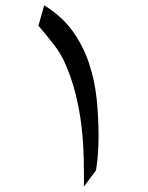

<svg xmlns="http://www.w3.org/2000/svg" viewBox="-20 -680 552 717"><path d="M145 -660.2Q210.9 -619.6 251 -564Q291 -508.3 312.5 -443.6Q334 -378.9 341.1 -309.1Q348.1 -239.3 348.1 -170.9Q348.1 -139.6 345.9 -108.2Q343.8 -76.7 338.4 -43.5L293 17.1Q293.5 4.9 293.5 -6.8Q293.5 -18.6 293.5 -30.8Q293.5 -82 290.8 -133.1Q288.1 -184.1 280.8 -234.9Q273.4 -285.6 260.5 -335.9Q247.6 -386.2 226.6 -435.5Q209.5 -476.6 182.9 -511.2Q156.2 -545.9 123.5 -584Z"/></svg>

Font: Cardo
Style: Bold
Weight: 700
Designer: David J. Perry
Foundry: David J. Perry
Version: Version 1.0011